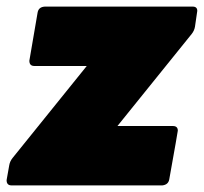

<svg xmlns="http://www.w3.org/2000/svg" viewBox="-51 -562 618 582"><path d="M441 0H-16Q-31 0 -31 -16L-23 -61Q-21 -73 -13 -83L212 -362H53Q38 -362 38 -378L63 -524Q66 -541 85 -542H533Q547 -542 547 -529L540 -481Q538 -469 530 -459L305 -180H473Q488 -180 488 -166Q488 -163 462 -18Q459 -2 441 0Z"/></svg>

Font: YamahaIndonesia935. App Black
Style: Italic
Weight: 900
Italic angle: -10°
Designer: Dalton Maag Ltd
Foundry: Dalton Maag Ltd
Version: Version 1.002; January 01, 2024; Regular/Italic